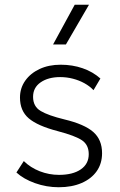

<svg xmlns="http://www.w3.org/2000/svg" viewBox="-20 -772 506 807"><path d="M227 15Q175.5 15 127.2 -2.2Q79 -19.5 49 -47L80 -95Q108 -67.5 147 -52.2Q186 -37 228 -37Q286 -37 319.5 -60Q353 -83 353 -124Q353 -163 324.8 -182.2Q296.5 -201.5 222 -221Q138 -243 101 -274.5Q64 -306 64 -362Q64 -401.5 86 -432.8Q108 -464 146.5 -482Q185 -500 235 -500Q284.5 -500 327.2 -485.2Q370 -470.5 402 -442L373 -393Q357 -410 334.8 -422.2Q312.5 -434.5 286.5 -441.2Q260.5 -448 233 -448Q183 -448 151 -426Q119 -404 119 -365Q119 -324.5 151 -305.5Q183 -286.5 251 -270Q334.5 -250 371.8 -217.5Q409 -185 409 -128Q409 -84.5 386.5 -52.5Q364 -20.5 323 -2.8Q282 15 227 15ZM203 -585 294 -752H354L257 -585Z"/></svg>

Font: Geologica Thin
Style: Regular
Weight: 100
Version: Version 1.010;gftools[0.9.28]